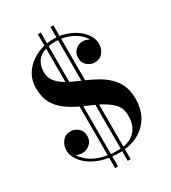

<svg xmlns="http://www.w3.org/2000/svg" viewBox="-216 -940 1007 1130"><g transform="rotate(-30 287.0 -375.0)"><path d="M226 -830H246V-756.5Q268.5 -760 292 -760Q301.5 -760 311.5 -759.5V-830H331.5V-757Q379.5 -750 420.2 -727.2Q461 -704.5 485.5 -671.5Q510 -638.5 510 -601.5Q510 -567.5 489.8 -542.8Q469.5 -518 434 -518Q408 -518 384.8 -536.8Q361.5 -555.5 361.5 -590.5Q361.5 -622 382.8 -642Q404 -662 432.5 -662Q455.5 -662 477 -649Q458.5 -682.5 419.2 -706.8Q380 -731 331.5 -738.5V-456.5Q369 -440 405 -420Q441 -400 470.2 -372.8Q499.5 -345.5 517 -307Q534.5 -268.5 534.5 -215Q534.5 -118.5 479 -58.5Q423.5 1.5 331.5 12.5V80H311.5V14Q302 14.5 292.5 14.5Q268.5 14.5 246 12V80H226V9.5Q161.5 -1 117.8 -27.2Q74 -53.5 51.8 -86.8Q29.5 -120 29.5 -150Q29.5 -187.5 50 -213.5Q70.5 -239.5 106.5 -239.5Q132 -239.5 155.5 -220.8Q179 -202 179 -166Q179 -133 156 -113Q133 -93 104.5 -93Q82.5 -93 63.5 -102Q81.5 -71 122.5 -44.2Q163.5 -17.5 226 -7.5V-339Q182 -359.5 143.5 -387Q105 -414.5 81.2 -456Q57.5 -497.5 57.5 -560Q57.5 -610 80 -649.2Q102.5 -688.5 140.8 -714.8Q179 -741 226 -752.5ZM293.5 -741.5Q267.5 -741.5 246 -737.5V-495Q261 -487 277.8 -479.8Q294.5 -472.5 311.5 -465V-740.5Q302.5 -741.5 293.5 -741.5ZM145 -618.5Q145 -578.5 167.8 -552Q190.5 -525.5 226 -505.5V-732.5Q184 -719.5 164.5 -690Q145 -660.5 145 -618.5ZM289.5 -2.5Q300.5 -2.5 311.5 -3V-301Q295.5 -308 279 -315.2Q262.5 -322.5 246 -330V-4.5Q267 -2.5 289.5 -2.5ZM448 -149Q448 -203.5 414.2 -235.5Q380.5 -267.5 331.5 -291.5V-5.5Q389.5 -15.5 418.8 -52.8Q448 -90 448 -149Z"/></g></svg>

Font: Bodoni* 11pt Medium
Style: Regular
Weight: 500
Version: Version 2.3